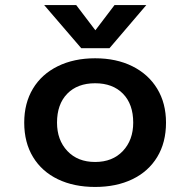

<svg xmlns="http://www.w3.org/2000/svg" viewBox="-20 -726 718 761"><path d="M155 -706H282L358 -606L434 -706H560L414 -535H302ZM76 -240Q76 -317 110.5 -374.5Q145 -432 209 -463.5Q273 -495 357 -495Q441 -495 504.5 -463.5Q568 -432 603 -374.5Q638 -317 638 -240Q638 -161 603 -103.5Q568 -46 504.5 -15.5Q441 15 357 15Q273 15 209.5 -15.5Q146 -46 111 -103.5Q76 -161 76 -240ZM508 -240Q508 -313 467.5 -354.5Q427 -396 357 -396Q287 -396 246.5 -354.5Q206 -313 206 -240Q206 -171 247 -127.5Q288 -84 357 -84Q426 -84 467 -127.5Q508 -171 508 -240Z"/></svg>

Font: Prompt Medium
Style: Regular
Weight: 500
Designer: Katatrad Team
Foundry: CadsonDemak
Version: Version 1.001